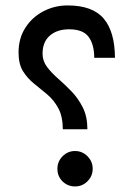

<svg xmlns="http://www.w3.org/2000/svg" viewBox="-20 -687 491 707"><path d="M48.3 -493.7Q48.3 -545.9 73.5 -585Q98.6 -624 139.9 -645.5Q181.2 -667 229 -667Q320.8 -667 361.8 -618.7Q402.8 -570.3 403.3 -474.1H327.1Q326.7 -524.4 305.9 -551.8Q285.2 -579.1 234.4 -579.1Q190.4 -579.1 163.6 -555.9Q136.7 -532.7 136.7 -489.3Q136.7 -462.4 153.3 -440.4Q169.9 -418.5 194.6 -397Q219.2 -375.5 243.7 -350.1Q268.1 -324.7 284.9 -291.3Q301.8 -257.8 301.8 -210.9H211.4Q210.9 -258.8 194.6 -288.8Q178.2 -318.8 153.8 -339.4Q129.4 -359.9 105.2 -379.2Q81.1 -398.4 64.7 -424.8Q48.3 -451.2 48.3 -493.7ZM191.4 -65.4Q191.4 -92.3 210.4 -111.6Q229.5 -130.9 256.3 -130.9Q283.2 -130.9 302.2 -111.6Q321.3 -92.3 321.3 -65.4Q321.3 -38.6 302.2 -19.5Q283.2 -0.5 256.3 -0.5Q229.5 -0.5 210.4 -19Q191.4 -37.6 191.4 -65.4Z"/></svg>

Font: Vazir WOL
Style: Regular-WOL
Weight: 400
Designer: Saber Rastikerdar
Foundry: Saber Rastikerdar
Version: Version 27.2.2